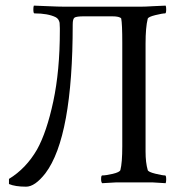

<svg xmlns="http://www.w3.org/2000/svg" viewBox="-20 -665 668 700"><path d="M425.8 -509.8Q425.8 -578.1 421.9 -597.7Q416 -605.5 388.7 -605.5H287.1Q257.8 -605.5 251.5 -600.6Q245.1 -595.7 245.1 -576.2Q245.1 -165 145.5 -33.2Q107.4 15.6 75.2 15.6Q35.2 15.6 12.7 5.9V-12.7Q75.2 -50.8 115.2 -120.1Q150.4 -183.6 174.3 -295.4Q198.2 -407.2 198.2 -552.7V-562.5L197.3 -582Q194.3 -596.7 182.6 -602.5Q154.3 -616.2 105.5 -616.2Q101.6 -616.2 101.6 -630.9Q101.6 -640.6 103.5 -644.5Q107.4 -644.5 150.9 -642.6Q194.3 -640.6 217.8 -640.6H491.2Q509.8 -640.6 541 -642.6Q572.3 -644.5 584 -644.5Q585.9 -640.6 585.9 -630.9Q585.9 -616.2 582 -616.2Q572.3 -616.2 546.4 -609.9Q520.5 -603.5 518.6 -596.7Q510.7 -565.4 510.7 -505.9V-114.3V-112.3Q510.7 -72.3 518.6 -44.9Q520.5 -38.1 546.4 -31.7Q572.3 -25.4 582 -25.4Q585.9 -25.4 585.9 -10.7Q585.9 -2.9 584 2.9L536.1 0H403.3L352.5 2.9Q348.6 -1 348.6 -11.7Q348.6 -25.4 352.5 -25.4Q366.2 -25.4 391.1 -31.2Q416 -37.1 418.9 -44.9Q425.8 -71.3 425.8 -131.8Z"/></svg>

Font: Crimson Text
Style: Roman
Weight: 400
Version: Version 0.13